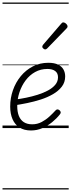

<svg xmlns="http://www.w3.org/2000/svg" viewBox="-20 -1018 566 1526"><path d="M226 19Q172 19 135 -4.5Q98 -28 79.5 -71Q61 -114 61 -171Q61 -239 83 -301.5Q105 -364 145.5 -413Q186 -462 241.5 -490.5Q297 -519 364 -519Q412 -519 441.5 -504.5Q471 -490 484.5 -465.5Q498 -441 498 -411Q498 -364 471.5 -329.5Q445 -295 401 -269.5Q357 -244 304 -227Q251 -210 197 -199Q143 -188 97 -181L101 -227Q142 -232 188.5 -241.5Q235 -251 279.5 -265Q324 -279 360.5 -298.5Q397 -318 419 -344Q441 -370 441 -404Q441 -437 418.5 -453.5Q396 -470 357 -470Q303 -470 259 -445.5Q215 -421 183.5 -379Q152 -337 134.5 -284Q117 -231 117 -176Q117 -129 130 -96.5Q143 -64 169.5 -47Q196 -30 236 -30Q277 -30 311.5 -48.5Q346 -67 373.5 -92.5Q401 -118 421 -140Q429 -149 437.5 -148.5Q446 -148 454 -141Q461 -134 462.5 -126.5Q464 -119 456 -109Q430 -76 394.5 -47Q359 -18 316.5 0.5Q274 19 226 19ZM339 -625Q333 -625 324.5 -632Q316 -639 316 -646Q316 -650 317.5 -654Q319 -658 323 -663L464 -827Q469 -834 473.5 -837Q478 -840 483 -840Q490 -840 498 -835Q506 -830 511.5 -822.5Q517 -815 517 -808Q517 -803 515 -799.5Q513 -796 509 -792L356 -634Q347 -625 339 -625ZM0 478H526V488H0ZM0 -20H526V0H0ZM0 -505H526V-500H0ZM0 -998H526V-988H0Z"/></svg>

Font: Playwrite AU SA Guides
Style: Regular
Weight: 400
Designer: Veronika Burian, José Scaglione
Foundry: TypeTogether
Version: Version 1.003